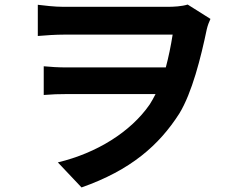

<svg xmlns="http://www.w3.org/2000/svg" viewBox="-20 -763 1040 843"><path d="M146 -742V-605C180 -608 225 -611 261 -611C325 -611 677 -611 738 -611C730 -560 720 -512 708 -467H269C238 -467 202 -469 172 -472V-346C208 -349 238 -350 274 -350H663C655 -334 646 -318 637 -304C554 -184 405 -91 234 -50L338 60C554 -16 678 -125 767 -264C823 -355 862 -510 888 -635C892 -652 898 -667 904 -680L804 -743C778 -735 744 -733 713 -733C658 -733 324 -733 260 -733C217 -733 173 -739 146 -742Z"/></svg>

Font: Noto Sans Mono CJK TC
Style: Bold
Weight: 700
Designer: Ryoko NISHIZUKA 西塚涼子 (kana, bopomofo & ideographs); Paul D. Hunt (Latin, Greek & Cyrillic); Sandoll Communications 산돌커뮤니
Foundry: Adobe
Version: Version 2.004;hotconv 1.0.118;makeotfexe 2.5.65603